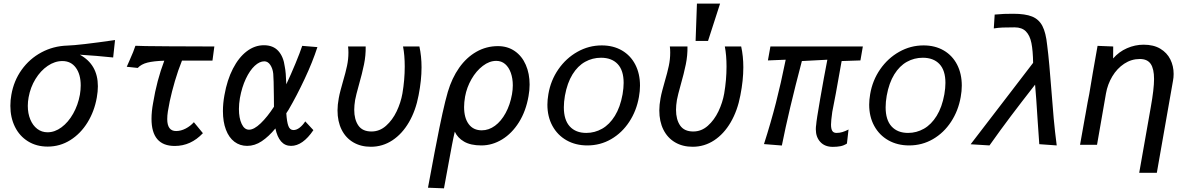

<svg xmlns="http://www.w3.org/2000/svg" viewBox="-20 -810 6640 1074"><path d="M38 -218Q38 -250.5 43.5 -279.5Q57 -358 101.2 -419.8Q145.5 -481.5 211.8 -517Q278 -552.5 356 -555Q423 -557 623.5 -586L613 -488.5Q518 -498.5 426.5 -504Q527.5 -449 527.5 -327.5Q527.5 -298.5 521.5 -264.5Q508 -187.5 469.5 -125Q431 -62.5 373.2 -26.2Q315.5 10 246.5 10Q184 10 136.5 -19.5Q89 -49 63.5 -100.8Q38 -152.5 38 -218ZM427 -280.5Q431.5 -307.5 431.5 -332Q431.5 -394 404.2 -431.2Q377 -468.5 329 -468.5Q286.5 -468.5 246.8 -441.5Q207 -414.5 178.5 -368Q150 -321.5 140 -265.5Q135.5 -241 135.5 -218Q135.5 -175.5 149.5 -141.8Q163.5 -108 188.5 -89Q213.5 -70 246 -70Q286.5 -70 324.2 -98Q362 -126 389.2 -174.2Q416.5 -222.5 427 -280.5Z M704 -470.5Q728.5 -525 737.5 -554Q759.5 -552 926 -551Q1092.5 -550 1179 -550L1168.5 -471H998Q976 -416.5 958.5 -356.8Q941 -297 929.5 -243.5Q922.5 -209 919 -186.5Q915.5 -164 915.5 -144Q915.5 -77 965 -77Q992 -77 1018.8 -91Q1045.5 -105 1064.5 -126.5L1115 -65Q1047.5 6.5 957.5 6.5Q827.5 6.5 827.5 -145.5Q827.5 -186.5 836.5 -234.5Q857 -360 899 -470.5Q839 -468.5 804.5 -459.8Q770 -451 750.5 -430L689 -436.5Z M1227 -188.5Q1227 -232.5 1235.5 -278Q1250.5 -363 1283 -426Q1315.5 -489 1360.2 -523Q1405 -557 1456 -557Q1508 -557 1537 -524.8Q1566 -492.5 1573 -437Q1579.5 -406.5 1581.5 -338.5Q1607 -392.5 1632.8 -454.8Q1658.5 -517 1670.5 -553.5L1755.5 -546.5Q1728.5 -463 1684.2 -368.8Q1640 -274.5 1594.5 -196.5L1581.5 -176.5Q1584.5 -128.5 1593 -105.5Q1601.5 -82.5 1621.5 -82.5Q1639 -82.5 1656.2 -96Q1673.5 -109.5 1687.5 -131L1733 -82Q1673.5 6 1608 6Q1574 6 1552.2 -19Q1530.5 -44 1520.5 -91.5Q1483 -46 1444 -20Q1405 6 1362.5 6Q1322 6 1291.2 -17.2Q1260.5 -40.5 1243.8 -84.5Q1227 -128.5 1227 -188.5ZM1316.5 -200.5Q1316.5 -149.5 1331.8 -117Q1347 -84.5 1373 -84.5Q1401 -84.5 1438.2 -120.2Q1475.5 -156 1512.5 -213Q1512 -231 1512 -269.5Q1511 -372 1508.5 -397.5Q1505.5 -426.5 1492 -446.8Q1478.5 -467 1458.5 -467Q1432 -467 1404.8 -441.8Q1377.5 -416.5 1355.2 -369.5Q1333 -322.5 1322 -261.5Q1316.5 -228.5 1316.5 -200.5Z M1868 -192.5Q1868 -223.5 1875 -261Q1878.5 -281 1885 -305.2Q1891.5 -329.5 1898 -352.5Q1913.5 -405 1921.2 -441.8Q1929 -478.5 1929 -516Q1929 -534.5 1927 -550H2025.5Q2026.5 -500 2016.2 -449.8Q2006 -399.5 1987 -333Q1971.5 -278 1966.5 -251Q1961.5 -220 1961.5 -196Q1961.5 -141.5 1984.5 -108Q2007.5 -74.5 2058 -74.5Q2103.5 -74.5 2139.5 -106.5Q2175.5 -138.5 2198.8 -187.2Q2222 -236 2231 -287Q2244 -363.5 2244 -438Q2244 -501 2234.5 -550H2326Q2338 -495.5 2338 -433.5Q2338 -361 2321.5 -277Q2305.5 -191.5 2267.5 -126.2Q2229.5 -61 2174.8 -25Q2120 11 2054.5 11Q1998.5 11 1956.2 -13.8Q1914 -38.5 1891 -84.5Q1868 -130.5 1868 -192.5Z M2374 240 2412 37 2419 1.5Q2458 -203.5 2485 -296Q2508 -373.5 2548.5 -431Q2589 -488.5 2644.5 -520.2Q2700 -552 2765.5 -552Q2819.5 -552 2859.8 -524Q2900 -496 2921.2 -447.2Q2942.5 -398.5 2942.5 -337Q2942.5 -305.5 2936.5 -272.5Q2922 -188.5 2882.8 -126Q2843.5 -63.5 2788.5 -30Q2733.5 3.5 2672.5 3.5Q2612.5 3.5 2576 -17.8Q2539.5 -39 2524 -73.5Q2517 -44.5 2508.5 -0.2Q2500 44 2491 94Q2479.5 158.5 2463.5 243.5ZM2844 -283Q2848.5 -308.5 2848.5 -332.5Q2848.5 -371 2837.5 -402.2Q2826.5 -433.5 2805.8 -451.5Q2785 -469.5 2756 -469.5Q2717.5 -469.5 2680.8 -441.5Q2644 -413.5 2617.5 -367.5Q2591 -321.5 2581.5 -269.5Q2576 -237.5 2576 -211.5Q2576 -150.5 2601.8 -115.8Q2627.5 -81 2675 -81Q2714 -81 2748.8 -106.5Q2783.5 -132 2808.5 -178Q2833.5 -224 2844 -283Z M3042 -224.5Q3042 -251.5 3047.5 -283.5Q3060.5 -360.5 3103.5 -422.5Q3146.5 -484.5 3210 -520.2Q3273.5 -556 3346 -556Q3410.5 -556 3459 -527.8Q3507.5 -499.5 3533.8 -448.5Q3560 -397.5 3560 -331Q3560 -300.5 3554 -267.5Q3540.5 -190.5 3500 -128.8Q3459.5 -67 3398.8 -31.8Q3338 3.5 3265.5 3.5Q3200 3.5 3149.2 -25.2Q3098.5 -54 3070.2 -105.8Q3042 -157.5 3042 -224.5ZM3462.5 -282.5Q3468.5 -318 3468.5 -346Q3468.5 -416.5 3435 -451.8Q3401.5 -487 3342 -487Q3294 -487 3253 -464.2Q3212 -441.5 3182.5 -394Q3153 -346.5 3140 -274.5Q3134 -239.5 3134 -210Q3134 -139 3167.2 -102.8Q3200.5 -66.5 3259.5 -66.5Q3307 -66.5 3348.2 -90Q3389.5 -113.5 3419.5 -162Q3449.5 -210.5 3462.5 -282.5Z M3668 -192.5Q3668 -223.5 3675 -261Q3678.5 -281 3685 -305.2Q3691.5 -329.5 3698 -352.5Q3713.5 -405 3721.2 -441.8Q3729 -478.5 3729 -516Q3729 -534.5 3727 -550H3825.5Q3826.5 -500 3816.2 -449.8Q3806 -399.5 3787 -333Q3771.5 -278 3766.5 -251Q3761.5 -220 3761.5 -196Q3761.5 -141.5 3784.5 -108Q3807.5 -74.5 3858 -74.5Q3903.5 -74.5 3939.5 -106.5Q3975.5 -138.5 3998.8 -187.2Q4022 -236 4031 -287Q4044 -363.5 4044 -438Q4044 -501 4034.5 -550H4126Q4138 -495.5 4138 -433.5Q4138 -361 4121.5 -277Q4105.5 -191.5 4067.5 -126.2Q4029.5 -61 3974.8 -25Q3920 11 3854.5 11Q3798.5 11 3756.2 -13.8Q3714 -38.5 3691 -84.5Q3668 -130.5 3668 -192.5ZM4008 -790 3940.5 -581H3871L3878.5 -790Z M4543.5 -87Q4543.5 -100.5 4545.5 -112Q4546.5 -134 4567.8 -256.5Q4589 -379 4608 -476L4465.5 -468.5Q4392 -190 4353.5 4L4253.5 -4Q4292.5 -126 4320.2 -234.2Q4348 -342.5 4375 -476L4275.5 -472L4289.5 -550H4806.5L4793 -472L4688 -468.5L4685 -452.5Q4650.5 -255.5 4635.5 -184Q4628.5 -134 4628.5 -113Q4628.5 -89.5 4635.5 -78Q4642.5 -66.5 4659 -66.5Q4676.5 -66.5 4692 -71.2Q4707.5 -76 4726.5 -85.5L4717.5 -7Q4700.5 4 4681.5 7.8Q4662.5 11.5 4638.5 11.5Q4594 11.5 4568.8 -15.8Q4543.5 -43 4543.5 -87Z M4842 -224.5Q4842 -251.5 4847.5 -283.5Q4860.5 -360.5 4903.5 -422.5Q4946.5 -484.5 5010 -520.2Q5073.5 -556 5146 -556Q5210.5 -556 5259 -527.8Q5307.5 -499.5 5333.8 -448.5Q5360 -397.5 5360 -331Q5360 -300.5 5354 -267.5Q5340.5 -190.5 5300 -128.8Q5259.5 -67 5198.8 -31.8Q5138 3.5 5065.5 3.5Q5000 3.5 4949.2 -25.2Q4898.5 -54 4870.2 -105.8Q4842 -157.5 4842 -224.5ZM5262.5 -282.5Q5268.5 -318 5268.5 -346Q5268.5 -416.5 5235 -451.8Q5201.5 -487 5142 -487Q5094 -487 5053 -464.2Q5012 -441.5 4982.5 -394Q4953 -346.5 4940 -274.5Q4934 -239.5 4934 -210Q4934 -139 4967.2 -102.8Q5000.5 -66.5 5059.5 -66.5Q5107 -66.5 5148.2 -90Q5189.5 -113.5 5219.5 -162Q5249.5 -210.5 5262.5 -282.5Z M5642.5 -306.5 5759 -458.5Q5758 -527 5749.5 -569.2Q5741 -611.5 5718.8 -634.2Q5696.5 -657 5655.5 -657Q5612.5 -657 5588.5 -656Q5564.5 -655 5539 -651L5544 -728.5Q5576 -731.5 5596.5 -732.2Q5617 -733 5648 -733Q5715 -733 5753.2 -717.5Q5791.5 -702 5811 -664.5Q5830.5 -627 5837.5 -558Q5844 -508.5 5849.8 -443.5Q5855.5 -378.5 5860.5 -314.5Q5867.5 -221 5874.2 -147Q5881 -73 5891 3.5L5793.5 -3.5Q5790 -46.5 5784.5 -133Q5776 -272 5770 -336.5Q5691.5 -236 5634.8 -160.8Q5578 -85.5 5515 3.5L5409.5 -3Q5518 -143.5 5642.5 -306.5Z M6435.5 -368Q6435.5 -425 6416.8 -452.5Q6398 -480 6356 -480Q6308.5 -480 6268.5 -453.5Q6228.5 -427 6202 -382.8Q6175.5 -338.5 6166.5 -287L6116.5 0H6021.5L6049 -154.5L6052 -170.5Q6057 -200.5 6064 -238.2Q6071 -276 6073 -284Q6090.5 -392 6119.5 -553.5L6207 -550L6206.5 -483Q6239 -520.5 6284 -540.2Q6329 -560 6377.5 -560Q6433 -560 6470.5 -537.5Q6508 -515 6526.5 -477.8Q6545 -440.5 6545 -396.5Q6545 -376 6541.5 -358.5L6451 156.5H6352.5L6417 -209.5Q6435.5 -312.5 6435.5 -368Z"/></svg>

Font: JuliaMono Medium
Style: Italic
Weight: 500
Italic angle: -9°
Monospace: yes
Designer: cormullion
Foundry: corm
Version: Version 0.054; ttfautohint (v1.8.4)